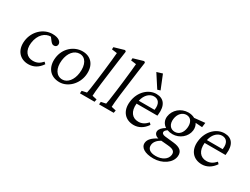

<svg xmlns="http://www.w3.org/2000/svg" viewBox="-82 -1576 3389 2605"><g transform="rotate(30 1612.5 -273.5)"><path d="M259 9C342 9 410 -29 462 -107L436 -132C392 -83 352 -62 291 -62C197 -62 135 -133 150 -260C168 -401 255 -471 341 -469L379 -419C402 -391 414 -384 437 -384C464 -384 480 -401 483 -425C488 -469 443 -512 344 -512C201 -512 78 -396 59 -243C39 -82 133 9 259 9Z M747 9C878 9 997 -108 1015 -255C1034 -409 954 -512 815 -512C680 -512 556 -407 537 -252C518 -98 600 9 747 9ZM629 -266C644 -386 711 -464 798 -464C890 -464 941 -372 924 -237C910 -123 845 -42 764 -42C669 -42 612 -131 629 -266Z M1066 0H1295L1303 -41L1231 -57C1231 -81 1238 -163 1249 -253L1274 -445C1295 -613 1308 -700 1322 -800L1304 -815L1146 -769L1144 -734L1227 -723C1227 -702 1210 -547 1196 -427L1178 -281C1160 -140 1151 -82 1144 -57L1069 -41Z M1366 0H1595L1603 -41L1531 -57C1531 -81 1538 -163 1549 -253L1574 -445C1595 -613 1608 -700 1622 -800L1604 -815L1446 -769L1444 -734L1527 -723C1527 -702 1510 -547 1496 -427L1478 -281C1460 -140 1451 -82 1444 -57L1369 -41Z M1910 9C1987 9 2056 -29 2109 -107L2085 -133C2039 -83 1997 -62 1942 -62C1847 -62 1788 -135 1801 -263H2128L2130 -283C2148 -431 2088 -511 1974 -512C1853 -514 1730 -410 1710 -242C1690 -84 1781 9 1910 9ZM1808 -312C1830 -416 1897 -467 1959 -467C2030 -467 2068 -415 2056 -322L2055 -312ZM1819 -769 1950 -567 1994 -581 1907 -796Z M2369 268C2509 268 2631 185 2644 78C2654 -4 2603 -45 2501 -56L2362 -71C2324 -75 2305 -92 2308 -115C2310 -129 2321 -143 2347 -161C2371 -152 2399 -147 2430 -147C2539 -147 2636 -228 2649 -331C2654 -372 2645 -409 2626 -438L2731 -431L2740 -503L2574 -486C2546 -502 2512 -511 2473 -511C2358 -511 2261 -428 2247 -318C2240 -258 2266 -207 2314 -177C2263 -147 2232 -113 2228 -78C2223 -42 2252 -10 2294 -2C2206 46 2169 88 2163 139C2154 217 2234 268 2369 268ZM2251 121C2256 76 2289 36 2343 5L2449 14C2537 21 2569 46 2563 101C2554 174 2479 223 2378 223C2292 223 2243 186 2251 121ZM2338 -333C2348 -414 2400 -470 2467 -470C2535 -470 2574 -411 2563 -322C2553 -242 2506 -190 2440 -190C2369 -190 2327 -248 2338 -333Z M2977 9C3054 9 3123 -29 3176 -107L3152 -133C3106 -83 3064 -62 3009 -62C2914 -62 2855 -135 2868 -263H3195L3197 -283C3215 -431 3155 -511 3041 -512C2920 -514 2797 -410 2777 -242C2757 -84 2848 9 2977 9ZM2875 -312C2897 -416 2964 -467 3026 -467C3097 -467 3135 -415 3123 -322L3122 -312Z"/></g></svg>

Font: TPK Tissa Web
Style: Italic
Weight: 400
Italic angle: -7°
Designer: Jacques Le Bailly, Suppakit Chalermlarp | Katatrad Co.,Ltd.
Foundry: Jacques Le Bailly, Cadson Demak Co.,Ltd.
Version: Version 5.000;Glyphs 3.1.2 (3151)